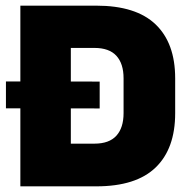

<svg xmlns="http://www.w3.org/2000/svg" viewBox="-20 -659 672 679"><path d="M1 -276V-371L332.5 -370.5V-275.5ZM179.5 0V-151H314Q366 -151 391.5 -179Q417 -207 417 -259V-382Q417 -434 391.5 -461.8Q366 -489.5 314 -489.5H179.5V-639H320.5Q461 -639 530.2 -572.8Q599.5 -506.5 599.5 -382V-258.5Q599.5 -133.5 530.5 -66.8Q461.5 0 320.5 0ZM52 0V-639H230.5V0Z"/></svg>

Font: Anek Gurmukhi Medium ExtraBold
Style: Regular
Weight: 800
Version: Version 1.003